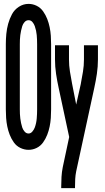

<svg xmlns="http://www.w3.org/2000/svg" viewBox="-20 -763 540 988"><path d="M295 205H366V198Q366 178 367 158.5Q368 139 372 119L465 -310Q473 -346 478.5 -383Q484 -420 484 -457V-530H412V-457Q412 -425 407 -394.5Q402 -364 396 -333V-332L372 -225L351 -332Q345 -363 340 -394Q335 -425 335 -457V-530H263V-457Q263 -420 268.5 -383Q274 -346 282 -310L336 -58L303 97Q298 122 296.5 147Q295 172 295 198ZM127 8Q149 8 169 -2Q189 -12 202 -30.5Q215 -49 223 -69.5Q231 -90 235.5 -112Q240 -134 241.5 -156Q243 -178 243 -200V-535Q243 -557 241.5 -579Q240 -601 235.5 -623Q231 -645 223 -665.5Q215 -686 202 -704.5Q189 -723 169 -733Q149 -743 127 -743Q100 -743 77 -728Q54 -713 41.5 -689.5Q29 -666 22 -640.5Q15 -615 12.5 -588.5Q10 -562 10 -535V-200Q10 -178 11.5 -156Q13 -134 17.5 -112Q22 -90 30 -69.5Q38 -49 51 -30.5Q64 -12 84.5 -2Q105 8 127 8ZM127 -76Q115 -76 106.5 -86Q98 -96 94.5 -107Q91 -118 88.5 -129.5Q86 -141 84.5 -153Q83 -165 82.5 -176.5Q82 -188 82 -200V-535Q82 -547 82.5 -559Q83 -571 84.5 -582.5Q86 -594 88.5 -605.5Q91 -617 94.5 -628.5Q98 -640 106.5 -649.5Q115 -659 127 -659Q139 -659 147 -649.5Q155 -640 159 -628.5Q163 -617 165.5 -605.5Q168 -594 169 -582.5Q170 -571 170.5 -559Q171 -547 171 -535V-200Q171 -188 170.5 -176.5Q170 -165 169 -153Q168 -141 165.5 -129.5Q163 -118 159 -107Q155 -96 146.5 -86Q138 -76 127 -76Z"/></svg>

Font: Iosevka SS08 Medium
Style: Regular
Weight: 500
Monospace: yes
Designer: Belleve Invis
Foundry: Belleve Invis
Version: Version 3.4.3; ttfautohint (v1.8.3)